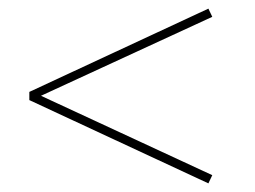

<svg xmlns="http://www.w3.org/2000/svg" viewBox="-20 -453 590 445"><path d="M75 -231 472 -47 463 -28 48 -221V-240L463 -433L472 -414Z"/></svg>

Font: Ysabeau Extralight
Style: Italic
Weight: 200
Italic angle: -12°
Designer: Christian Thalmann (Catharsis Fonts)
Version: Version 0.003